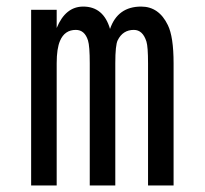

<svg xmlns="http://www.w3.org/2000/svg" viewBox="-20 -567 626 587"><path d="M75.2 0V-537.1H153.3V-481.4Q180.2 -546.9 234.4 -546.9Q296.4 -546.9 316.4 -478.5Q339.8 -546.9 411.6 -546.9Q465.8 -546.9 493.2 -490.2Q510.7 -454.6 510.7 -373.5V0H432.6V-373.5Q432.6 -424.3 427.7 -439.9Q416.5 -475.6 389.2 -475.6Q355.5 -475.6 339.8 -443.8Q332.5 -429.2 332.5 -373.5V0H254.4V-373.5Q254.4 -426.3 249 -443.4Q238.8 -475.6 211.9 -475.6Q177.7 -475.6 163.6 -442.4Q153.3 -418.9 153.3 -373.5V0Z"/></svg>

Font: Consola Mono
Style: Book
Weight: 400
Monospace: yes
Version: Version 2.001